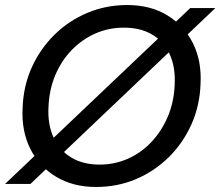

<svg xmlns="http://www.w3.org/2000/svg" viewBox="-31 -732 877 764"><path d="M-11 0 726 -700H826L90 0ZM351 12Q260 12 192.5 -28.5Q125 -69 89.5 -140Q54 -211 59 -303Q62 -390 95.5 -464Q129 -538 186 -594Q243 -650 317 -681Q391 -712 475 -712Q567 -712 634 -671.5Q701 -631 736.5 -560.5Q772 -490 767 -398Q764 -311 730.5 -236.5Q697 -162 640 -106Q583 -50 509.5 -19Q436 12 351 12ZM365 -77Q425 -77 478 -100.5Q531 -124 571.5 -167Q612 -210 636.5 -267.5Q661 -325 664 -393Q668 -464 644.5 -515.5Q621 -567 574.5 -594.5Q528 -622 462 -622Q401 -622 348 -598.5Q295 -575 254 -532.5Q213 -490 189 -433Q165 -376 162 -308Q158 -237 182 -185Q206 -133 253 -105Q300 -77 365 -77Z"/></svg>

Font: DM Sans 28pt Medium
Style: Italic
Weight: 500
Italic angle: -10°
Version: Version 4.004;gftools[0.9.30]